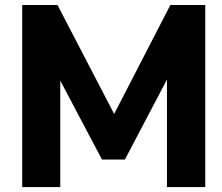

<svg xmlns="http://www.w3.org/2000/svg" viewBox="-20 -756 898 776"><path d="M223.6 0V-430.2L392.1 -111.3H484.9L654.8 -434.6V0H809.6V-735.8H668.5L441.4 -295.4L212.4 -735.8H69.8V0Z"/></svg>

Font: Winston ExtraBold
Style: Regular
Weight: 800
Designer: Vernon Adams, Kim Jin-seong, David Berlow, Cristiano Sobral
Foundry: The Winston Project Authors
Version: Version 3.004